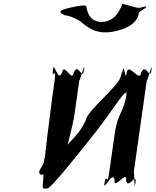

<svg xmlns="http://www.w3.org/2000/svg" viewBox="-20 -1100 896 1104"><path d="M678 -1064C689 -1088 673 -1078 679 -1076C693 -1072 667 -1083 681 -1079C708 -1072 737 -1064 759 -1058C791 -1050 792 -1061 819 -1063C833 -1059 806 -1064 820 -1060C822 -1050 772 -1037 777 -1016C762 -950 665 -918 597 -914C529 -910 485 -940 440 -979C424 -989 394 -1004 367 -1010C351 -1010 339 -1018 330 -1026C316 -1042 359 -1050 393 -1058C409 -1062 472 -1075 476 -1064C479 -1058 482 -974 564 -974C645 -974 673 -1054 678 -1064ZM530 -341C632 -472 689 -571 707 -568C698 -506 718 -629 709 -567C692 -444 658 -465 638 -320L607 -102C596 -22 591 -116 581 -44C572 18 589 -108 580 -46C573 7 630 -126 639 -64C630 -2 714 -126 705 -64C714 -2 769 -119 759 -46C750 16 767 -106 758 -44C750 10 754 -146 748 -102L825 -645C819 -601 859 -756 851 -702C842 -640 861 -763 852 -701C842 -628 819 -745 792 -683C783 -621 718 -745 709 -683C700 -621 694 -749 684 -691C675 -629 695 -754 686 -692C680 -626 690 -734 676 -666C667 -604 481 -468 472 -406C410 -275 355 -303 338 -181C329 -119 345 -244 336 -182C352 -178 403 -406 406 -426L437 -645C431 -601 470 -756 462 -702C453 -640 473 -763 464 -701C454 -628 431 -745 404 -683C395 -621 347 -745 338 -683C311 -621 291 -754 284 -701C275 -639 294 -764 285 -702C275 -630 306 -725 295 -645C286 -583 210 -37 233 -37C253 -19 233 8 246 -84C260 -184 257 -188 234 -188C221 -198 252 -204 221 -142C172 -80 254 -80 263 -142C272 -204 295 -202 274 -198C251 -198 247 -194 233 -94C217 2 227 -17 253 -17C276 -17 481 -279 530 -341Z"/></svg>

Font: Hussar Przerywany
Style: Obl
Weight: 400
Foundry: Cannot Into Space Fonts
Version: Version 0.982